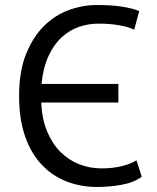

<svg xmlns="http://www.w3.org/2000/svg" viewBox="-20 -732 623 764"><path d="M544 -29Q514 -6 465.5 3Q417 12 365 12Q302 12 246 -9.5Q190 -31 147.5 -75Q105 -119 80.5 -187.5Q56 -256 56 -350Q56 -448 83.5 -516.5Q111 -585 155 -628.5Q199 -672 254 -692Q309 -712 365 -712Q425 -712 466 -705.5Q507 -699 534 -688L514 -614Q491 -625 454 -631.5Q417 -638 372 -638Q333 -638 295.5 -625.5Q258 -613 226.5 -584.5Q195 -556 173.5 -510Q152 -464 145 -398H451V-324H144Q147 -258 167.5 -209Q188 -160 220.5 -127.5Q253 -95 295 -78.5Q337 -62 384 -62Q429 -62 465 -71Q501 -80 523 -94Z"/></svg>

Font: PT Sans
Style: Regular
Weight: 400
Version: Version 2.003W OFL; ttfautohint (v1.6)